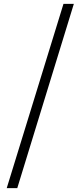

<svg xmlns="http://www.w3.org/2000/svg" viewBox="-20 -804 420 1001"><path d="M15 177H70L365 -784H311Z"/></svg>

Font: Noto Serif JP SemiBold
Style: Regular
Weight: 600
Designer: Ryoko NISHIZUKA 西塚涼子 (kana & ideographs); Frank Grießhammer (Latin, Greek & Cyrillic); Wenlong ZHANG 张文龙 (bopomofo); San
Foundry: Adobe
Version: Version 2.001;hotconv 1.1.0;makeotfexe 2.6.0